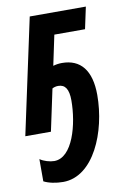

<svg xmlns="http://www.w3.org/2000/svg" viewBox="-95 -599 602 893"><g transform="rotate(-10 206.0 -152.5)"><path d="M130 240C274 240 356 43 356 -131C356 -248 307 -306 220 -306C205 -306 192 -304 178 -300L208 -442H353L375 -545H110L-7 0H114L156 -197C163 -201 173 -204 184 -204C217 -204 233 -180 233 -127C233 -15 193 137 106 137C86 137 57 129 39 116V221C62 233 96 240 130 240Z"/></g></svg>

Font: Noto Sans ExtraCondensed
Style: Bold Italic
Weight: 700
Width: 2
Italic angle: -12°
Designer: Monotype Design Team
Foundry: Monotype Imaging Inc.
Version: Version 2.013